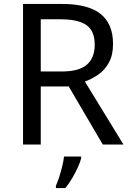

<svg xmlns="http://www.w3.org/2000/svg" viewBox="-20 -734 662 975"><path d="M294 -714Q427 -714 490.5 -663.5Q554 -613 554 -511Q554 -454 533 -416Q512 -378 479.5 -355.5Q447 -333 411 -320L607 0H502L329 -295H187V0H97V-714ZM289 -636H187V-371H294Q381 -371 421 -405.5Q461 -440 461 -507Q461 -577 419 -606.5Q377 -636 289 -636ZM392 70Q388 88 375.5 115.5Q363 143 346.5 171Q330 199 312 221H264V209Q272 192 280.5 165.5Q289 139 296 110.5Q303 82 305 61H392Z"/></svg>

Font: Noto Sans Sundanese
Style: Regular
Weight: 400
Designer: Monotype Design Team (Regular), Sérgio L. Martins (other weights)
Foundry: Monotype Imaging Inc.
Version: Version 2.003